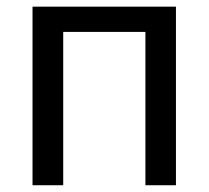

<svg xmlns="http://www.w3.org/2000/svg" viewBox="-20 -548 617 568"><path d="M500.5 0H410.2V-453.6H167V0H76.2V-528.3H500.5Z"/></svg>

Font: Noboto
Style: Regular
Weight: 400
Designer: Google
Version: Version 2.001101; 2014